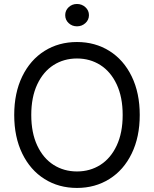

<svg xmlns="http://www.w3.org/2000/svg" viewBox="-20 -926 767 956"><path d="M363.3 9.8Q272.5 9.8 201.7 -34.7Q130.9 -79.1 90.8 -161.4Q50.8 -243.7 50.8 -353.5Q50.8 -463.4 90.8 -545.7Q130.9 -627.9 201.7 -672.4Q272.5 -716.8 363.3 -716.8Q453.6 -716.8 524.7 -672.4Q595.7 -627.9 635.7 -545.7Q675.8 -463.4 675.8 -353.5Q675.8 -243.7 635.7 -161.4Q595.7 -79.1 524.7 -34.7Q453.6 9.8 363.3 9.8ZM363.3 -634.8Q298.3 -634.8 246.8 -602.1Q195.3 -569.3 165.5 -505.9Q135.7 -442.4 135.7 -353.5Q135.7 -264.6 165.5 -201.2Q195.3 -137.7 246.8 -105Q298.3 -72.3 363.3 -72.3Q428.2 -72.3 479.7 -105Q531.2 -137.7 561 -201.2Q590.8 -264.6 590.8 -353.5Q590.8 -442.4 561 -505.9Q531.2 -569.3 479.7 -602.1Q428.2 -634.8 363.3 -634.8ZM304.7 -850.6Q304.7 -874 321.8 -890.1Q338.9 -906.2 363.3 -906.2Q387.7 -906.2 405.3 -890.1Q422.9 -874 422.9 -850.6Q422.9 -827.1 405.3 -811Q387.7 -794.9 363.3 -794.9Q338.9 -794.9 321.8 -811Q304.7 -827.1 304.7 -850.6Z"/></svg>

Font: Pretendard
Style: Regular
Weight: 400
Designer: Base glyphs from Inter by Rasmus Andersson; Hangeul glyphs from Noto Sans CJK(Source Han Sans) by Jang Soo-young and Kan
Foundry: Kil Hyung-jin
Version: Version 1.309